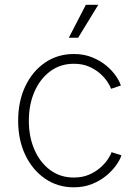

<svg xmlns="http://www.w3.org/2000/svg" viewBox="-20 -777 582 806"><path d="M290 9.3Q222.2 9.3 169.4 -26.9Q116.7 -63 86.4 -126Q56.2 -189 56.2 -270Q56.2 -352.1 86.4 -415.3Q116.7 -478.5 169.4 -514.4Q222.2 -550.3 290 -550.3Q333 -550.3 367.4 -536.1Q401.9 -522 426.8 -501Q451.7 -480 467 -457.3Q482.4 -434.6 487.3 -418L446.3 -404.3Q442.4 -416 430.9 -433.6Q419.4 -451.2 399.9 -468.5Q380.4 -485.8 353 -497.6Q325.7 -509.3 290 -509.3Q233.4 -509.3 190.9 -477.8Q148.4 -446.3 124.8 -392.3Q101.1 -338.4 101.1 -270Q101.1 -202.1 124.8 -148.2Q148.4 -94.2 190.9 -63Q233.4 -31.7 290 -31.7Q325.7 -31.7 353.5 -43.7Q381.3 -55.7 401.1 -73.2Q420.9 -90.8 432.9 -108.6Q444.8 -126.5 448.2 -138.2L489.7 -125Q484.4 -107.4 468.8 -85Q453.1 -62.5 428 -41Q402.8 -19.5 367.9 -5.1Q333 9.3 290 9.3ZM269 -618.7 340.3 -756.8H392.6L308.1 -618.7Z"/></svg>

Font: Inter 16pt ExtraLight
Style: Regular
Weight: 250
Version: Version 4.001;git-66647c0bb